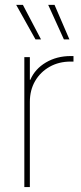

<svg xmlns="http://www.w3.org/2000/svg" viewBox="-20 -762 331 782"><path d="M79.1 0V-529.3H101.6V-437H103.5Q122.6 -481.4 167 -507.6Q211.4 -533.7 267.6 -533.7Q272 -533.7 273.4 -533.7Q274.9 -533.7 279.3 -533.7V-511.2Q276.9 -511.2 274.4 -511.2Q272 -511.2 267.6 -511.2Q219.7 -511.2 182.1 -490Q144.5 -468.8 123 -431.9Q101.6 -395 101.6 -347.2V0ZM240.2 -601.6 176.3 -742.2H202.1L262.7 -601.6ZM124.5 -601.6 45.9 -742.2H73.2L147 -601.6Z"/></svg>

Font: Inter 24pt Thin
Style: Regular
Weight: 250
Designer: Rasmus Andersson
Foundry: rsms
Version: Version 4.001;git-66647c0bb